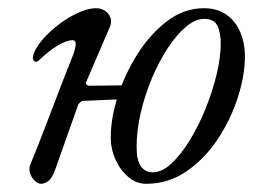

<svg xmlns="http://www.w3.org/2000/svg" viewBox="-20 -434 636 468"><path d="M336 14Q313 14 293.5 -2Q274 -18 262 -44Q250 -70 250 -99Q250 -146 267.5 -200.5Q285 -255 316 -303.5Q347 -352 388 -383Q429 -414 477 -414Q509 -414 531.5 -398.5Q554 -383 565.5 -356Q577 -329 577 -296Q577 -251 560 -197.5Q543 -144 511.5 -96Q480 -48 435.5 -17Q391 14 336 14ZM80 14Q74 14 68 9.5Q62 5 57.5 -2.5Q53 -10 52 -18Q51 -26 54 -33Q70 -72 87.5 -117.5Q105 -163 122.5 -209Q140 -255 155 -292Q173 -336 157 -336Q142 -336 120.5 -323Q99 -310 75 -287Q71 -283 66.5 -283.5Q62 -284 60 -291Q60 -300 65.5 -311Q71 -322 80 -333Q96 -353 119.5 -371.5Q143 -390 168.5 -402Q194 -414 214 -414Q226 -414 235.5 -408Q245 -402 249 -391.5Q253 -381 248 -369L190 -234Q189 -230 191.5 -227.5Q194 -225 195 -225L286 -226Q288 -226 291 -229Q294 -232 296 -234L283 -182Q282 -186 280 -189Q278 -192 273 -192L181 -188Q179 -188 174.5 -183.5Q170 -179 171 -180L114 -19Q107 0 98 7Q89 14 80 14ZM352 -14Q375 -14 398 -35.5Q421 -57 442.5 -92Q464 -127 481 -169Q498 -211 508 -252.5Q518 -294 518 -328Q518 -354 510 -371Q502 -388 478 -388Q456 -388 433 -368.5Q410 -349 388.5 -316Q367 -283 350 -242.5Q333 -202 323 -159Q313 -116 313 -76Q313 -43 323.5 -28.5Q334 -14 352 -14Z"/></svg>

Font: EB Garamond
Style: Italic
Weight: 400
Italic angle: -17.2°
Designer: Georg Duffner and Octavio Pardo
Foundry: Georg Duffner
Version: Version 1.001